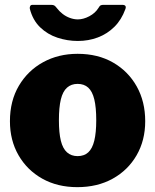

<svg xmlns="http://www.w3.org/2000/svg" viewBox="-20 -762 640 792"><path d="M299 10Q217 10 154.5 -25Q92 -60 56.5 -121.5Q21 -183 21 -262Q21 -346 58 -408.5Q95 -471 158 -505.5Q221 -540 300 -540Q384 -540 446.5 -504Q509 -468 544 -405.5Q579 -343 579 -262Q579 -183 543.5 -121.5Q508 -60 445 -25Q382 10 299 10ZM300 -118Q327 -118 344 -133.5Q361 -149 369 -182Q377 -215 377 -266Q377 -319 369 -352Q361 -385 344 -400.5Q327 -416 300 -416Q274 -416 256.5 -400.5Q239 -385 231 -352Q223 -319 223 -266Q223 -214 231 -181.5Q239 -149 256.5 -133.5Q274 -118 300 -118ZM484 -742Q504 -742 497 -724Q481 -680 451.5 -651Q422 -622 383.5 -607.5Q345 -593 301 -593Q258 -593 217 -606.5Q176 -620 145.5 -649.5Q115 -679 103 -726Q102 -732 104.5 -737Q107 -742 114 -742H191Q200 -742 204.5 -739Q209 -736 215 -728Q225 -715 238.5 -704.5Q252 -694 268.5 -688Q285 -682 301 -682Q324 -682 348.5 -695Q373 -708 386 -729Q391 -738 395.5 -740Q400 -742 406 -742Z"/></svg>

Font: Libre Franklin Black
Style: Regular
Weight: 900
Designer: Pablo Impallari, Rodrigo Fuenzalida, Nhung Nguyen
Foundry: Impallari Type
Version: Version 3.000